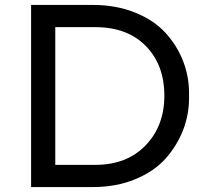

<svg xmlns="http://www.w3.org/2000/svg" viewBox="-20 -754 831 778"><path d="M106 4V-734H356Q451 -734 527.5 -703Q604 -672 650.5 -621Q697 -570 721.5 -507.5Q746 -445 746 -377V-355Q746 -289 721.5 -226Q697 -163 650.5 -111Q604 -59 527.5 -27.5Q451 4 356 4ZM204 -644V-86H366Q494 -86 570 -165Q646 -244 646 -366Q646 -491 571 -567.5Q496 -644 366 -644Z"/></svg>

Font: Cazoo Sans
Style: Regular
Weight: 400
Designer: Jonathan Barnbrook, Julián Moncada
Foundry: Barnbrook Fonts
Version: Version 2.000;Glyphs 3.3 (3337)